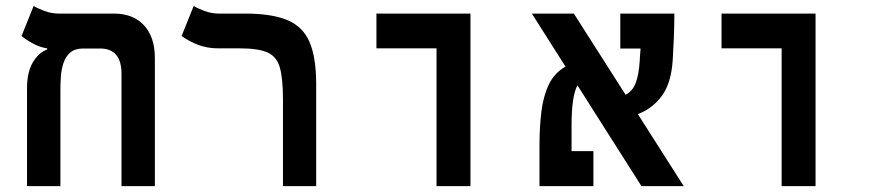

<svg xmlns="http://www.w3.org/2000/svg" viewBox="-20 -632 2970 652"><path d="M505.9 -434.6V0H392.6V-381.3Q392.6 -467.3 319.8 -467.3H262.7Q234.4 -467.3 218.5 -453.4Q202.6 -439.5 195.6 -418Q188.5 -396.5 186.8 -372.8Q185.1 -349.1 185.1 -329.1V0H71.8V-338.4Q72.8 -389.2 92 -421.1Q111.3 -453.1 140.1 -463.9V-467.8Q115.7 -471.2 91.6 -484.4Q67.4 -497.6 53.2 -509.8L94.2 -611.8Q105.5 -604.5 129.9 -595.2Q154.3 -585.9 179.7 -585.9H366.7Q432.1 -585.9 469 -546.1Q505.9 -506.3 505.9 -434.6Z M1053.7 -346.2V0H940.9V-294.9Q940.9 -365.7 930.2 -403.1Q919.4 -440.4 887.9 -454.1Q856.4 -467.8 793.9 -467.8H721.7Q682.6 -467.8 650.9 -480.5Q619.1 -493.2 596.7 -509.8L637.7 -611.8Q648.9 -604.5 673.3 -595.2Q697.8 -585.9 723.1 -585.9H811Q904.3 -585.9 957 -563.2Q1009.8 -540.5 1031.7 -488Q1053.7 -435.5 1053.7 -346.2Z M1462.4 0V-467.8H1258.3V-585.9H1577.6V0Z M2158.2 0 1940.9 -342.3Q1920.9 -305.2 1920.9 -205.6V-118.7H1995.1V0H1812V-139.2Q1812 -199.2 1818.4 -252Q1824.7 -304.7 1843.5 -344.5Q1862.3 -384.3 1900.4 -405.8L1786.1 -585.9H1928.7L2104.5 -310.1Q2128.4 -322.8 2138.9 -350.6Q2149.4 -378.4 2152.3 -424.3Q2152.8 -434.6 2153.6 -445.6Q2154.3 -456.5 2155.3 -467.3H2086.4V-585.9H2270Q2270 -547.4 2268.3 -504.4Q2266.6 -461.4 2264.6 -430.7Q2259.8 -349.6 2227.1 -305.9Q2194.3 -262.2 2146 -244.6L2301.8 0Z M2634.3 0V-467.8H2430.2V-585.9H2749.5V0Z"/></svg>

Font: Cascadia Mono PL SemiBold
Style: Regular
Weight: 600
Monospace: yes
Designer: Aaron Bell
Foundry: Saja Typeworks
Version: Version 2404.023; ttfautohint (v1.8.4)